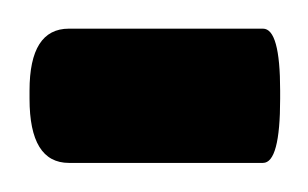

<svg xmlns="http://www.w3.org/2000/svg" viewBox="-50 -112 212 132"><path d="M130.8 -92.3Q142.6 -92.3 142.6 -49.7V-44.1Q142.6 0 130.8 0H-2.6Q-29.7 0 -29.7 -44.1V-49.7Q-29.7 -92.3 -2.6 -92.3Z"/></svg>

Font: Fira Code
Style: Regular
Weight: 400
Designer: Carrois Corporate, Edenspiekermann AG, Nikita Prokopov
Foundry: Carrois Corporate, Edenspiekermann AG, Nikita Prokopov
Version: Version 5.002